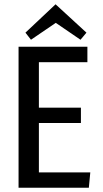

<svg xmlns="http://www.w3.org/2000/svg" viewBox="-20 -879 484 899"><path d="M99.1 -726.1 240.2 -858.9 384.8 -726.1 356.9 -692.9 241.2 -772 125 -692.9ZM389.2 -587.9H162.1V-375H358.9V-303.2H162.1V-71.8H402.8L396 0H66.9V-660.2H389.2Z"/></svg>

Font: Sansita Light
Style: Regular
Weight: 300
Designer: Pablo Cosgaya
Foundry: Omnibus-Type
Version: Version 1.006;hotconv 1.0.109;makeotfexe 2.5.65596